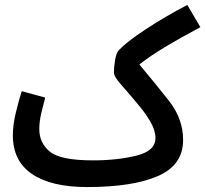

<svg xmlns="http://www.w3.org/2000/svg" viewBox="-20 -736 831 777"><path d="M721 -169Q721 -255 664.5 -327Q608 -399 544 -475Q587 -509 647.5 -545.5Q708 -582 791 -626L738 -716Q648 -669 570.5 -618Q493 -567 462 -534Q451 -523 446 -494.5Q441 -466 441 -443Q441 -426 470.5 -393Q500 -360 543 -308Q570 -276 589.5 -242Q609 -208 609 -177Q609 -125 531.5 -106Q454 -87 357 -87L332 21Q517 21 619 -23.5Q721 -68 721 -169ZM332 21 377 -10 357 -87Q224 -87 181.5 -122.5Q139 -158 139 -213Q139 -245 147.5 -280.5Q156 -316 163 -341L68 -367Q56 -330 44 -280Q32 -230 32 -189Q32 -84 110 -31.5Q188 21 332 21Z"/></svg>

Font: Noto Sans Arabic UI ExtraCondensed Semi
Style: Regular
Weight: 600
Width: 3
Designer: Nadine Chahine - Monotype Design Team
Foundry: Monotype Imaging Inc.
Version: Version 1.900